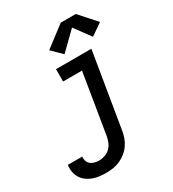

<svg xmlns="http://www.w3.org/2000/svg" viewBox="-291 -901 1121 1241"><g transform="rotate(-30 269.5 -281.0)"><path d="M132 213Q106 213 81 210Q56 207 33 198.5Q10 190 -9.5 175.5Q-29 161 -41.5 140.5Q-54 120 -58.5 95Q-63 70 -59 45Q-59 45 -59 44.5Q-59 44 -58 44H48Q48 44 48 44Q48 44 48 44Q46 61 51.5 77Q57 93 69.5 103Q82 113 98.5 117Q115 121 132 121Q153 121 174.5 113.5Q196 106 212.5 90.5Q229 75 238 54Q247 33 251 12L325 -438H184V-530H448L356 27Q352 53 343 78Q334 103 318.5 125.5Q303 148 281 165.5Q259 183 234.5 194Q210 205 184 209Q158 213 132 213ZM280 -586 207 -658 361 -775H473L583 -652L496 -592L408 -711Z"/></g></svg>

Font: Iosevka Curly SmBdExObl
Style: Regular
Weight: 600
Width: 7
Italic angle: -9°
Monospace: yes
Designer: Belleve Invis
Foundry: Belleve Invis
Version: Version 11.1.0; ttfautohint (v1.8.3)